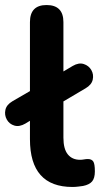

<svg xmlns="http://www.w3.org/2000/svg" viewBox="-56 -733 400 763"><path d="M45 -242Q21 -228 1 -234Q-19 -240 -29 -258Q-39 -276 -34.5 -296.5Q-30 -317 -6 -331L63 -371V-645Q63 -713 129 -713Q196 -713 196 -645V-449L233 -471Q257 -485 277 -478.5Q297 -472 307 -454.5Q317 -437 312.5 -416.5Q308 -396 284 -382L196 -330V-186Q196 -141 213.5 -119.5Q231 -98 262 -98Q270 -98 278 -99.5Q286 -101 293 -101Q308 -101 314.5 -91.5Q321 -82 321 -52Q321 -25 310 -12Q299 1 274 6Q267 7 255 8.5Q243 10 232 10Q63 10 63 -180V-253Z"/></svg>

Font: Chiron GoRound TC SB
Style: Regular
Weight: 500
Designer: Ryoko NISHIZUKA 西塚涼子 (kana, bopomofo & ideographs); Paul D. Hunt (Latin, Greek & Cyrillic); Sandoll Communications 산돌커뮤니
Foundry: Adobe
Version: Version 1.000;hotconv 1.1.1;makeotfexe 2.6.0